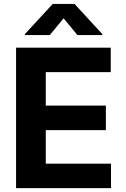

<svg xmlns="http://www.w3.org/2000/svg" viewBox="-20 -974 653 994"><path d="M63.2 -727.3H553.3V-600.5H217V-427.2H528.1V-300.4H217V-126.8H554.7V0H63.2ZM109 -797.6 253.2 -953.8H365.8L509.6 -797.6V-792.6H380.7L309.3 -879.3L237.9 -792.6H109Z"/></svg>

Font: Inter P
Style: Bold
Weight: 700
Designer: Rasmus Andersson
Foundry: rsms
Version: Version 3.018;git-588b23468